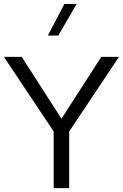

<svg xmlns="http://www.w3.org/2000/svg" viewBox="-20 -969 633 989"><path d="M501.9 -676.2 296.6 -357.5 91.7 -676.2H0L256.5 -291.7V0H336.4V-291.7L592.9 -676.2ZM311.7 -948.7 226.6 -785.9H280.3L374.7 -948.7Z"/></svg>

Font: Estedad VF
Style: Regular
Weight: 100
Designer: Amin Abedi
Version: Version 7.3